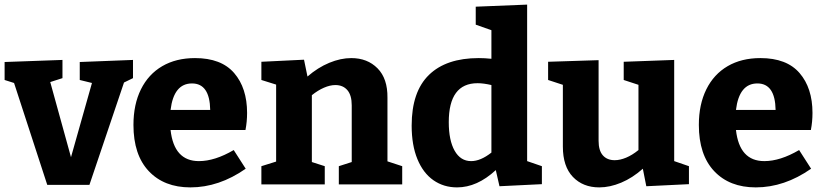

<svg xmlns="http://www.w3.org/2000/svg" viewBox="-24 -800 3577 833"><path d="M553 -540V-461L514 -442L364 2H181L37 -440L-4 -453V-531L247 -540V-461L194 -444L284 -118L375 -440L322 -453V-531Z M990 -149 1042 -68Q926 13 802 13Q688 13 621.5 -57.5Q555 -128 555 -258Q555 -347 587.5 -412.5Q620 -478 680 -513Q740 -548 822 -548Q936 -548 992 -483Q1048 -418 1048 -310Q1048 -272 1041 -236H716Q731 -101 839 -101Q908 -101 990 -149ZM716 -323H888Q886 -438 809 -438Q730 -438 716 -323Z M1721 -79V0H1446V-79L1502 -97V-343Q1502 -387 1483 -409Q1464 -431 1431 -431Q1408 -431 1381.5 -419.5Q1355 -408 1329 -387V-97L1385 -79V0H1110V-79L1174 -99V-433L1110 -453V-532L1295 -541L1310 -468Q1355 -507 1404.5 -527.5Q1454 -548 1500 -548Q1570 -548 1614 -503.5Q1658 -459 1657 -376V-100Z M2327 -79V-1L2143 8L2127 -62Q2046 13 1959 13Q1901 13 1856.5 -18Q1812 -49 1787 -109.5Q1762 -170 1762 -255Q1762 -402 1837 -475Q1912 -548 2053 -548Q2079 -548 2108 -545V-669L2040 -693V-771L2263 -780V-101ZM2020 -101Q2061 -101 2108 -138V-431Q2074 -439 2048 -439Q1923 -439 1923 -270Q1923 -191 1948.5 -146Q1974 -101 2020 -101Z M2965 -79V-1L2780 8L2765 -68Q2720 -28 2671 -7.5Q2622 13 2576 13Q2505 13 2461.5 -32.5Q2418 -78 2418 -164V-432L2354 -453V-532L2573 -539V-189Q2573 -147 2591.5 -126Q2610 -105 2643 -105Q2666 -105 2692.5 -116Q2719 -127 2746 -149V-432L2682 -453V-532L2901 -540V-101Z M3443 -149 3495 -68Q3379 13 3255 13Q3141 13 3074.5 -57.5Q3008 -128 3008 -258Q3008 -347 3040.5 -412.5Q3073 -478 3133 -513Q3193 -548 3275 -548Q3389 -548 3445 -483Q3501 -418 3501 -310Q3501 -272 3494 -236H3169Q3184 -101 3292 -101Q3361 -101 3443 -149ZM3169 -323H3341Q3339 -438 3262 -438Q3183 -438 3169 -323Z"/></svg>

Font: Bitter Pro OGT
Style: Bold
Weight: 700
Designer: Sol Matas, and Bitter project Authors
Foundry: Sol Matas
Version: Version 2.110